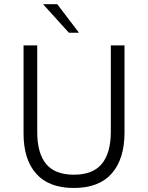

<svg xmlns="http://www.w3.org/2000/svg" viewBox="-20 -912 724 939"><path d="M316.9 -752 190.4 -891.6H259.8L366.2 -752ZM341.3 7.3Q219.2 7.3 157.2 -62.3Q95.2 -131.8 95.2 -258.8V-689.9H162.1V-266.1Q162.1 -163.1 205.3 -110.4Q248.5 -57.6 341.3 -57.6Q434.6 -57.6 478.3 -111.1Q522 -164.6 522 -268.6V-689.9H588.9V-264.2Q588.9 -134.3 526.4 -63.5Q463.9 7.3 341.3 7.3Z"/></svg>

Font: HK Grotesk Legacy
Style: Regular
Weight: 400
Designer: Alfredo Marco Pradil
Foundry: Hanken Design Co.
Version: Version 2.022;PS 002.022;hotconv 1.0.88;makeotf.lib2.5.64775